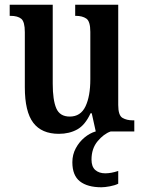

<svg xmlns="http://www.w3.org/2000/svg" viewBox="-20 -556 610 812"><path d="M229 10Q156 10 120.5 -37Q85 -84 85 -187V-420Q85 -464 70 -476.5Q55 -489 24 -489H21V-536H203V-202Q203 -133 218 -98Q233 -63 275 -63Q321 -63 341.5 -106Q362 -149 362 -221V-421Q362 -466 345 -477.5Q328 -489 301 -489H298V-536H480V-112Q480 -68 498 -57.5Q516 -47 542 -47H548V0H385L368 -77H363Q340 -27 306.5 -8.5Q273 10 229 10ZM409 236Q350 236 318 211Q286 186 286 130Q286 98 300.5 71Q315 44 337.5 25.5Q360 7 384 0H448Q419 10 393 41Q367 72 367 119Q367 149 383 163Q399 177 425 177Q450 177 480 167V221Q466 228 444.5 232Q423 236 409 236Z"/></svg>

Font: Noto Serif Condensed SemiBold
Style: Regular
Weight: 600
Width: 3
Designer: Monotype Design Team
Foundry: Monotype Imaging Inc.
Version: Version 2.013